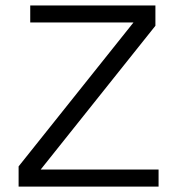

<svg xmlns="http://www.w3.org/2000/svg" viewBox="-20 -690 655 710"><path d="M566.4 0H48.8V-74.7L473.6 -606.9H91.8V-669.9H554.7V-594.7L130.4 -63H566.4Z"/></svg>

Font: SengBuhan
Style: Regular
Weight: 400
Designer: John M. Durdin
Foundry: Lao Script for Windows
Version: Version 1.400